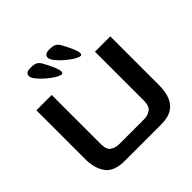

<svg xmlns="http://www.w3.org/2000/svg" viewBox="-201 -977 1168 1168"><g transform="rotate(-45 383.0 -393.0)"><path d="M228 10Q137 10 101 -39Q65 -88 65 -169V-588H197V-165Q197 -118 220 -102Q243 -86 277 -86H489Q521 -86 545 -102.5Q569 -119 569 -165V-588H701V-169Q701 -115 686 -75Q671 -35 636 -12.5Q601 10 539 10ZM340 -648Q340 -661 330.5 -684.5Q321 -708 309 -731.5Q297 -755 290 -767Q281 -781 267.5 -788.5Q254 -796 230 -796H219Q180 -796 180 -767Q180 -752 198.5 -729Q217 -706 242.5 -684.5Q268 -663 290 -649Q306 -639 323 -634Q340 -629 340 -648ZM500 -646Q500 -659 490.5 -682.5Q481 -706 469 -729.5Q457 -753 450 -765Q441 -779 427.5 -786.5Q414 -794 390 -794H379Q340 -794 340 -765Q340 -750 358.5 -727Q377 -704 402.5 -682.5Q428 -661 450 -647Q466 -637 483 -632Q500 -627 500 -646Z"/></g></svg>

Font: Goldman
Style: Regular
Weight: 400
Designer: Jaikishan Patel
Version: Version 1.000; ttfautohint (v1.8.3)